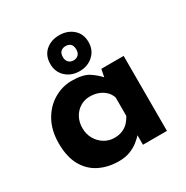

<svg xmlns="http://www.w3.org/2000/svg" viewBox="-162 -823 936 968"><g transform="rotate(-30 306.5 -338.5)"><path d="M255.9 11.7Q195.3 11.7 145.5 -12.7Q95.7 -37.1 66.9 -87.9Q38.1 -138.7 38.1 -217.8Q38.1 -292 67.9 -346.2Q97.7 -400.4 147 -429.7Q196.3 -459 251 -459Q316.4 -459 349.6 -437.5Q382.8 -416 405.3 -389.6L399.4 -373L412.1 -436.5H542V0H402.3V-94.7L413.1 -65.4Q411.1 -65.4 400.9 -53.7Q390.6 -42 371.1 -26.4Q351.6 -10.7 323.2 0.5Q294.9 11.7 255.9 11.7ZM295.9 -101.6Q321.3 -101.6 341.3 -109.4Q361.3 -117.2 376 -131.8Q390.6 -146.5 402.3 -168V-275.4Q394.5 -297.9 378.4 -313Q362.3 -328.1 340.3 -336.4Q318.4 -344.7 291 -344.7Q260.7 -344.7 235.4 -329.6Q210 -314.5 194.8 -287.1Q179.7 -259.8 179.7 -224.6Q179.7 -189.5 195.8 -161.6Q211.9 -133.8 238.3 -117.7Q264.6 -101.6 295.9 -101.6ZM201.2 -585.9Q201.2 -633.8 232.4 -661.6Q263.7 -689.5 312.5 -689.5Q359.4 -689.5 391.6 -661.6Q423.8 -633.8 423.8 -585.9Q423.8 -539.1 391.6 -509.8Q359.4 -480.5 312.5 -480.5Q264.6 -480.5 232.9 -509.8Q201.2 -539.1 201.2 -585.9ZM273.4 -584Q273.4 -565.4 284.2 -554.2Q294.9 -543 312.5 -543Q330.1 -543 340.8 -553.7Q351.6 -564.5 351.6 -584Q351.6 -605.5 341.3 -615.7Q331.1 -626 312.5 -626Q294.9 -626 284.2 -615.7Q273.4 -605.5 273.4 -584Z"/></g></svg>

Font: Josefin Sans CFJ
Style: Bold
Weight: 700
Designer: Santiago Orozco
Foundry: Typemade
Version: Version 2.001